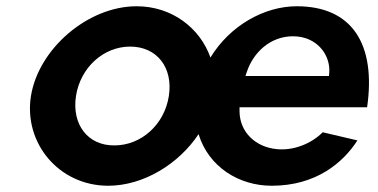

<svg xmlns="http://www.w3.org/2000/svg" viewBox="-20 -584 1210 614"><path d="M79 -277C55 -127 168 10 326 10C439 10 552 -60 615 -155C647 -51 743 10 849 10C992 10 1078 -65 1123 -135L1012 -161C974 -123 917 -102 866 -107C798 -113 746 -161 746 -229V-241H1154C1183 -443 1106 -564 929 -564C825 -564 715 -502 653 -400C620 -494 530 -564 417 -564C260 -564 103 -427 79 -277ZM223 -277C237 -368 311 -435 396 -435C482 -435 534 -368 520 -277C506 -186 432 -119 346 -119C261 -118 209 -186 223 -277ZM765 -341 769 -353C790 -417 845 -468 917 -468C993 -468 1037 -409 1033 -352L1032 -341Z"/></svg>

Font: Rabbid Highway Sign IV
Style: Obl
Weight: 400
Foundry: Cannot Into Space Fonts
Version: Version 0.277